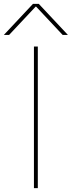

<svg xmlns="http://www.w3.org/2000/svg" viewBox="-44 -970 370 990"><path d="M306 -790H279L142 -936H140L3 -790H-24L126 -950H156ZM131 0V-730H151V0Z"/></svg>

Font: Mplus 1p Thin
Style: Regular
Weight: 250
Version: Version 1.061